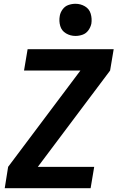

<svg xmlns="http://www.w3.org/2000/svg" viewBox="-20 -995 621 1015"><path d="M5 0H459L478 -113H180L562 -622L581 -735H126L107 -622H405L23 -113ZM379 -805Q398 -805 416.5 -811.5Q435 -818 447 -834.5Q459 -851 463 -870Q467 -897 459.5 -922.5Q452 -948 429 -961.5Q406 -975 379 -975Q360 -975 341.5 -968.5Q323 -962 311 -945.5Q299 -929 296 -911Q291 -883 298.5 -857.5Q306 -832 329 -818.5Q352 -805 379 -805Z"/></svg>

Font: Iosevka Sparkle XBdObl
Style: Regular
Weight: 800
Italic angle: -9°
Designer: Belleve Invis
Foundry: Belleve Invis
Version: Version 4.5.0; ttfautohint (v1.8.3)